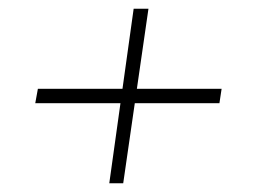

<svg xmlns="http://www.w3.org/2000/svg" viewBox="-20 -518 590 441"><path d="M321 -498 263 -97H231L287 -498ZM489 -314 484 -281H61L67 -314Z"/></svg>

Font: Exo 2 ExtraLight
Style: Italic
Weight: 250
Italic angle: -8°
Designer: Natanael Gama
Foundry: Natanael Gama
Version: Version 2.010